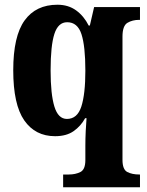

<svg xmlns="http://www.w3.org/2000/svg" viewBox="-20 -566 622 812"><path d="M247 226V172H271Q299 172 320 161.5Q341 151 341 111V50Q341 21 342.5 -11.5Q344 -44 346 -66H340Q322 -33 291.5 -11.5Q261 10 213 10Q129 10 82.5 -57Q36 -124 36 -269Q36 -413 84 -479.5Q132 -546 223 -546Q269 -546 302 -522Q335 -498 355 -458H360L378 -536H572V-482H568Q540 -482 519 -469.5Q498 -457 498 -411V110Q498 151 518.5 161.5Q539 172 569 172H572V226ZM263 -63Q307 -63 324 -115.5Q341 -168 341 -267Q341 -371 324.5 -421.5Q308 -472 264 -472Q226 -472 210 -422.5Q194 -373 194 -268Q194 -168 210 -115.5Q226 -63 263 -63Z"/></svg>

Font: Noto Serif Georgian Condensed ExtraBold
Style: Regular
Weight: 800
Width: 3
Designer: Monotype Design Team, Akaki Razmadze
Foundry: Google LLC
Version: Version 2.003; ttfautohint (v1.8.4.7-5d5b)